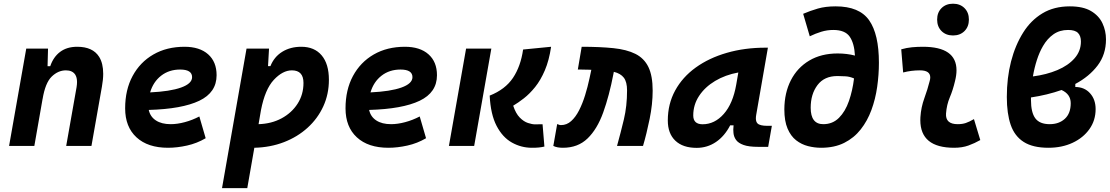

<svg xmlns="http://www.w3.org/2000/svg" viewBox="-20 -776 5901 1021"><path d="M28.3 0 119.6 -517.6H235.4L232.9 -423.8H247.1Q263.7 -473.1 299.8 -500.2Q335.9 -527.3 390.6 -527.3Q473.6 -527.3 507.3 -473.6Q528.8 -439 528.8 -383.8Q528.8 -353 522 -315.4L466.3 0H332L387.2 -312.5Q389.6 -327.6 389.6 -339.8Q389.6 -364.3 379.9 -379.4Q364.7 -401.9 330.6 -401.9Q289.1 -401.9 254.9 -368.7Q220.7 -335.4 206.5 -249.5V-250.5L162.6 0Z M887.7 -115.7Q922.9 -115.7 962.9 -126.5Q1002.9 -137.2 1040 -156.7L1073.7 -41Q1027.3 -13.7 974.6 -2Q921.9 9.8 873.5 9.8Q766.1 9.8 705.8 -45.7Q645.5 -101.1 645.5 -199.7Q645.5 -298.3 685.1 -371.8Q724.6 -445.3 795.7 -486.3Q866.7 -527.3 961.4 -527.3Q1041.5 -527.3 1086.7 -487.3Q1131.8 -447.3 1131.8 -376Q1131.8 -284.2 1039.8 -240.2Q947.8 -196.3 771 -191.4Q778.8 -155.3 809.1 -135.5Q839.4 -115.7 887.7 -115.7ZM778.3 -284.7Q884.3 -289.6 942.9 -310.5Q1001.5 -331.5 1001.5 -365.7Q1001.5 -406.2 938 -406.2Q878.9 -406.2 836.9 -373.5Q794.9 -340.8 778.3 -284.7Z M1294.9 224.6H1160.6L1291 -517.6H1410.6L1405.3 -424.3H1418Q1437.5 -473.6 1480.7 -500.5Q1523.9 -527.3 1582 -527.3Q1651.9 -527.3 1690.4 -481.7Q1729 -436 1729 -351.6Q1729 -275.4 1699.2 -210.4Q1669.4 -145.5 1615.7 -96.7Q1562 -47.9 1489.7 -20Q1417.5 7.8 1332.5 9.8ZM1355 -115.7Q1423.3 -117.7 1477.3 -146.7Q1531.2 -175.8 1562.5 -224.6Q1593.8 -273.4 1593.8 -335Q1593.8 -401.9 1532.2 -401.9Q1483.4 -401.9 1436.3 -351.6Q1389.2 -301.3 1367.7 -189.9Z M2059.6 -115.7Q2094.7 -115.7 2134.8 -126.5Q2174.8 -137.2 2211.9 -156.7L2245.6 -41Q2199.2 -13.7 2146.5 -2Q2093.8 9.8 2045.4 9.8Q1938 9.8 1877.7 -45.7Q1817.4 -101.1 1817.4 -199.7Q1817.4 -298.3 1856.9 -371.8Q1896.5 -445.3 1967.5 -486.3Q2038.6 -527.3 2133.3 -527.3Q2213.4 -527.3 2258.5 -487.3Q2303.7 -447.3 2303.7 -376Q2303.7 -284.2 2211.7 -240.2Q2119.6 -196.3 1942.9 -191.4Q1950.7 -155.3 1981 -135.5Q2011.2 -115.7 2059.6 -115.7ZM1950.2 -284.7Q2056.2 -289.6 2114.7 -310.5Q2173.3 -331.5 2173.3 -365.7Q2173.3 -406.2 2109.9 -406.2Q2050.8 -406.2 2008.8 -373.5Q1966.8 -340.8 1950.2 -284.7Z M2808.6 9.8Q2751.5 9.8 2701.9 -18.1Q2652.3 -45.9 2620.6 -106.9Q2588.9 -168 2584 -267.6Q2666.5 -300.3 2707.8 -361.8Q2749 -423.3 2761.7 -512.7L2910.6 -527.3Q2899.9 -454.6 2877.4 -402.1Q2855 -349.6 2825.7 -313.2Q2796.4 -276.9 2765.9 -253.2Q2735.4 -229.5 2709 -213.9Q2722.7 -172.4 2743.9 -150.9Q2765.1 -129.4 2787.4 -122.1Q2809.6 -114.7 2825.7 -114.7Q2832.5 -114.7 2837.4 -114.7Q2841.8 -114.7 2845.2 -115.2Q2849.6 -115.2 2854 -115.2Q2858.4 -115.2 2865.2 -115.2L2875 3.4Q2860.4 6.8 2845.5 8.3Q2830.6 9.8 2808.6 9.8ZM2367.2 0 2458.5 -517.6H2592.8L2501.5 0Z M3261.2 0Q3280.8 -70.8 3297.6 -141.1Q3314.5 -211.4 3314.5 -295.4Q3314.5 -340.3 3297.4 -362.8Q3280.3 -385.3 3244.1 -394L3242.2 -383.8Q3219.7 -266.6 3187.7 -178Q3155.8 -89.4 3104.5 -39.8Q3053.2 9.8 2973.6 9.8Q2958.5 9.8 2946 7.6Q2933.6 5.4 2922.4 0L2942.9 -116.2Q2949.7 -114.3 2952.6 -112.8Q2955.1 -110.8 2963.4 -110.8Q2993.7 -110.8 3017.3 -132.1Q3041 -153.3 3059.3 -189.2Q3077.6 -225.1 3091.3 -269.3Q3105 -313.5 3114.7 -358.9L3124.5 -404.8Q3115.2 -405.3 3105 -405.5Q3094.7 -405.8 3084 -405.8Q3076.7 -405.8 3068.8 -406.2Q3061 -406.2 3052.7 -406.2L3073.2 -527.3Q3169.9 -527.3 3241.2 -520Q3312.5 -512.7 3358.9 -489.5Q3405.3 -466.3 3428 -419.7Q3450.7 -373 3450.7 -293.9Q3450.7 -222.7 3434.6 -143.6Q3418.5 -64.5 3399.4 0Z M3684.6 10.3Q3611.3 10.3 3571.3 -27.8Q3531.2 -65.9 3531.2 -135.3Q3531.2 -223.1 3570.3 -294.7Q3609.4 -366.2 3679.9 -417Q3750.5 -467.8 3845.2 -495.1Q3939.9 -522.5 4051.3 -522.5H4063.5L4001.5 -166.5Q3999.5 -155.8 3999.5 -147Q3999.5 -128.4 4008.3 -119.6Q4021 -106.9 4061 -106.9H4084.5L4064.9 4.9H4011.7Q3961.9 4.9 3934.1 -5.1Q3906.2 -15.1 3894.3 -31.7Q3882.3 -48.3 3880.4 -68.8Q3879.4 -77.6 3879.4 -86.9Q3879.4 -98.1 3880.9 -109.4H3862.8Q3833 -51.8 3787.1 -20.8Q3741.2 10.3 3684.6 10.3ZM3716.3 -115.2Q3780.3 -115.2 3828.9 -170.2Q3877.4 -225.1 3895 -325.7L3906.2 -390.6Q3836.9 -377.9 3782.7 -345.5Q3728.5 -313 3697.5 -265.9Q3666.5 -218.8 3666.5 -162.1Q3666.5 -115.2 3716.3 -115.2Z M4346.2 9.8Q4311.5 9.8 4276.9 1Q4242.2 -7.8 4213.6 -30Q4185.1 -52.2 4168 -92.3Q4150.9 -132.3 4150.9 -194.8Q4151.4 -282.7 4185.8 -349.6Q4220.2 -416.5 4283.7 -454.1Q4347.2 -491.7 4434.6 -491.7Q4483.4 -491.7 4526.4 -480.5Q4522.9 -545.9 4498.3 -581.3Q4473.6 -616.7 4411.1 -616.7Q4378.4 -616.7 4347.4 -607.2Q4316.4 -597.7 4286.1 -583L4251 -702.6Q4288.6 -718.8 4329.1 -730.5Q4369.6 -742.2 4423.8 -742.2Q4549.8 -742.2 4601.8 -668.2Q4653.8 -594.2 4653.8 -442.4Q4653.8 -378.4 4644.5 -313.7Q4635.3 -249 4614 -191.2Q4592.8 -133.3 4557.1 -87.9Q4521.5 -42.5 4469.5 -16.4Q4417.5 9.8 4346.2 9.8ZM4521.5 -358.9Q4499 -368.7 4477.3 -370.1Q4455.6 -371.6 4435.5 -371.6Q4433.6 -371.6 4432.6 -371.6Q4363.3 -371.6 4327.1 -323.5Q4291 -275.4 4291 -203.1Q4291 -115.7 4357.9 -115.7Q4407.7 -115.7 4441.4 -149.4Q4475.1 -183.1 4494.4 -238.8Q4513.7 -294.4 4521.5 -358.9Z M5159.2 -142.6 5192.9 -31.2Q5163.1 -14.2 5129.9 -2.2Q5096.7 9.8 5053.7 9.8Q4874 9.8 4874 -137.2Q4874 -145 4874.5 -153.3Q4877.9 -205.6 4895.5 -253.9Q4913.1 -302.2 4923.8 -345.2Q4926.8 -355.5 4926.8 -364.3Q4926.8 -401.9 4872.1 -401.9Q4825.7 -401.9 4782.7 -390.6L4772.5 -513.7Q4801.3 -522 4830.1 -524.7Q4858.9 -527.3 4887.7 -527.3Q5066.4 -527.3 5066.4 -402.3Q5066.4 -376.5 5058.6 -345.2Q5047.4 -297.4 5030.8 -258.3Q5014.2 -219.2 5010.7 -172.4Q5006.8 -115.7 5072.8 -115.7Q5097.2 -115.7 5115.5 -121.8Q5133.8 -127.9 5159.2 -142.6ZM5047.9 -587.4Q5010.3 -587.4 4986.8 -610.8Q4963.4 -634.3 4963.4 -671.9Q4963.4 -709.5 4986.8 -732.9Q5010.3 -756.3 5047.9 -756.3Q5085.4 -756.3 5108.9 -732.9Q5132.3 -709.5 5132.3 -671.9Q5132.3 -634.3 5108.9 -610.8Q5085.4 -587.4 5047.9 -587.4Z M5698.2 -329.6V-313.5Q5747.1 -313 5776.6 -280Q5806.2 -247.1 5806.2 -195.8Q5806.2 -135.7 5773.2 -89.4Q5740.2 -43 5683.6 -16.6Q5627 9.8 5555.2 9.8Q5472.7 9.8 5424.1 -21Q5375.5 -51.8 5354.7 -111.8Q5334 -171.9 5334 -260.3Q5334 -361.8 5356.4 -449Q5378.9 -536.1 5421.4 -603.5Q5461.9 -668 5523.4 -705.1Q5585 -742.2 5668.9 -742.2Q5739.7 -742.2 5781.7 -717.3Q5823.7 -692.4 5842.5 -652.3Q5861.3 -612.3 5861.3 -566.4Q5861.3 -486.3 5816.7 -427.5Q5772 -368.7 5698.2 -329.6ZM5472.7 -369.6Q5544.9 -378.9 5602.8 -403.3Q5660.6 -427.7 5694.3 -466.1Q5728 -504.4 5728 -555.2Q5728 -585 5712.4 -600.8Q5696.8 -616.7 5659.7 -616.7Q5615.2 -616.7 5582.3 -593.8Q5549.3 -570.8 5526.4 -531.2Q5507.3 -498.5 5493.9 -457Q5480.5 -415.5 5472.7 -369.6ZM5625 -297.4Q5587.4 -284.2 5546.4 -274.2Q5505.4 -264.2 5462.4 -257.8Q5462.4 -251.5 5462.4 -244.6Q5462.4 -177.7 5485.6 -146.7Q5508.8 -115.7 5562 -115.7Q5611.3 -115.7 5642.6 -144.3Q5673.8 -172.9 5673.8 -227.1Q5673.8 -275.4 5625 -297.4Z"/></svg>

Font: CaskaydiaCove NF
Style: Bold Italic
Weight: 700
Italic angle: -10°
Designer: Aaron Bell
Foundry: Saja Typeworks
Version: Version 2111.001; VTT 6.35;Nerd Fonts 3.2.1